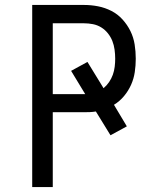

<svg xmlns="http://www.w3.org/2000/svg" viewBox="-20 -755 640 775"><path d="M110 0V-735H319Q348 -735 376 -729.5Q404 -724 429.5 -711Q455 -698 474.5 -676.5Q494 -655 506.5 -629.5Q519 -604 523.5 -575.5Q528 -547 528 -518Q528 -491 524 -464Q520 -437 509 -412.5Q498 -388 480.5 -367Q463 -346 440 -332L492 -245L426 -209L367 -305Q355 -303 343 -302.5Q331 -302 319 -302H193V0ZM319 -375Q320 -375 321.5 -375Q323 -375 324 -375L267 -469L333 -505L398 -399Q411 -410 420.5 -424Q430 -438 435.5 -453.5Q441 -469 443 -485.5Q445 -502 445 -518Q445 -536 442.5 -554.5Q440 -573 433.5 -589.5Q427 -606 415.5 -620.5Q404 -635 388.5 -644.5Q373 -654 355 -657.5Q337 -661 319 -661H193V-375Z"/></svg>

Font: Zed Sans Extended
Style: Regular
Weight: 400
Width: 7
Designer: Belleve Invis
Foundry: Belleve Invis
Version: Version 1.0.0; ttfautohint (v1.8.4)